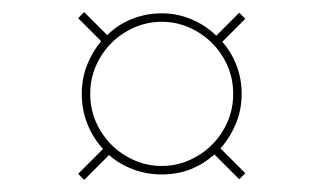

<svg xmlns="http://www.w3.org/2000/svg" viewBox="-20 -516 540 317"><path d="M160 -260 119 -219 109 -229 150 -270Q133 -289 124 -312Q115 -335 115 -361Q115 -386 123.5 -408Q132 -430 147 -448L109 -486L119 -496L157 -458Q174 -475 197.5 -484.5Q221 -494 247 -494Q273 -494 296.5 -484Q320 -474 337 -457L375 -495L385 -485L347 -447Q362 -430 370.5 -408Q379 -386 379 -361Q379 -335 369.5 -312Q360 -289 344 -271L385 -230L375 -220L334 -261Q316 -245 294.5 -236.5Q273 -228 247 -228Q222 -228 199.5 -236.5Q177 -245 160 -260ZM129 -361Q129 -336 138.5 -314.5Q148 -293 164 -277Q180 -261 201.5 -251.5Q223 -242 247 -242Q271 -242 292.5 -251.5Q314 -261 330 -277Q346 -293 355.5 -314.5Q365 -336 365 -361Q365 -386 355.5 -407.5Q346 -429 330 -445Q314 -461 292.5 -470.5Q271 -480 247 -480Q223 -480 201.5 -470.5Q180 -461 164 -445Q148 -429 138.5 -407.5Q129 -386 129 -361Z"/></svg>

Font: Josefin Slab Thin
Style: Regular
Weight: 100
Designer: Santiago Orozco
Foundry: Typemade
Version: Version 2.000